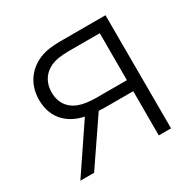

<svg xmlns="http://www.w3.org/2000/svg" viewBox="-126 -667 794 793"><g transform="rotate(-30 271.0 -270.0)"><path d="M471.5 -540H269.5C245 -540 211.5 -540 180.5 -532C115 -515 59 -461.5 59 -373.5C59 -283.5 117 -234.5 188.5 -220L40 0H105.5L250 -212C259 -211.5 268 -211 277.5 -211H414V0H472.5ZM277 -263.5C257.5 -263.5 229 -264 202.5 -270.5C154 -282.5 119.5 -316.5 119.5 -374.5C119.5 -437 160 -468.5 195 -479C222.5 -487.5 259 -487.5 277 -487.5H414V-263.5Z"/></g></svg>

Font: Hauora Light
Style: Regular
Weight: 300
Designer: Wayne Shih
Foundry: WCYS
Version: Version 1.001;hotconv 1.0.109;makeotfexe 2.5.65596